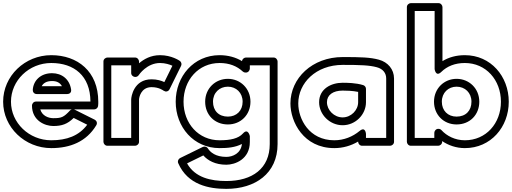

<svg xmlns="http://www.w3.org/2000/svg" viewBox="-22 -905 3266 1225"><path d="M436 -207C431.7 -205.7 427.7 -203.3 424.7 -200.1C384.3 -156.8 370.3 -151 318 -151C286.1 -151 246.3 -166.9 235.1 -207ZM450 -207H579C590.2 -207 601.6 -215.6 603.7 -227.9C605.3 -237.9 605 -248.7 605 -256C605 -450.2 472.1 -553 305 -553C137 -553 -2 -420.6 -2 -256C-2 -92.3 137 40 305 40C424.4 40 529 -0.1 592.5 -106.2C601.2 -120.8 593.6 -135.7 582.2 -141.4L454.2 -205.4C453.3 -205.8 451.4 -206.6 450 -207ZM555 -257H207C191.9 -257 182 -242.7 182 -232C182 -134.4 265.6 -101 318 -101C373.1 -101 408.6 -113.7 448.2 -152.5L534.5 -109.3C481.8 -38.5 404 -10 305 -10C163 -10 48 -121.7 48 -256C48 -391.4 163 -503 305 -503C449.9 -503 554.1 -422.1 555 -257ZM212 -305H407C416.8 -305 435.1 -310.8 431.7 -333.7C422 -399.5 372.9 -438 310 -438C237.6 -438 190.9 -391.7 187.1 -331.6C186.2 -318.7 195.5 -305 212 -305ZM244 -355C253.6 -373.3 273.2 -388 310 -388C341.4 -388 361.4 -376.5 373.2 -355Z M1021 -326.8 1033.4 -321.3C1044 -319.7 1054.7 -325.3 1059.4 -334.9L1133.4 -484.9C1138.7 -495.6 1135.4 -509.5 1125.2 -516.6C1123.3 -517.9 1073 -553 999 -553C939.9 -553 895.9 -527.4 865 -501.3V-513C865 -523.7 855.1 -538 840 -538H663C652.3 -538 638 -528.1 638 -513V0C638 10.7 647.9 25 663 25H840C850.7 25 865 15.1 865 0V-270C865.3 -281.2 876.2 -349 945 -349C992.3 -349 1019.4 -328.1 1021 -326.8ZM688 -25V-488H815V-439C815 -423.9 829.3 -414 840 -414H842C850.7 -414 858.8 -419.2 862.8 -425.2C865.3 -429.1 915.4 -503 999 -503C1032.6 -503 1061.4 -493.1 1078 -485.6L1026.6 -381.3C1008.2 -390 980.5 -399 945 -399C830.5 -399 815 -286.6 815 -270V-25Z M1171.5 137.4 1275.3 86.6C1303 118.5 1350.9 146 1422 146C1478.2 146 1572 110.8 1572 1V-37C1572 -37 1560.9 -89.7 1528.5 -53.8C1498.5 -20.6 1447.8 -10 1379 -10C1244.2 -10 1149 -117.7 1149 -256C1149 -394.4 1244.3 -503 1379 -503C1441.5 -503 1489.7 -483.3 1527 -448.7C1531.6 -444.4 1537.7 -442 1544 -442H1547C1562.1 -442 1572 -456.3 1572 -467V-488H1699V14C1699 169.4 1588.5 250 1422 250C1323.8 250 1222.7 228.6 1171.5 137.4ZM1127 103.5C1116 108.9 1109.6 123.4 1115 135.9C1175.2 275.1 1312.8 300 1422 300C1605.5 300 1749 202.6 1749 14V-513C1749 -523.7 1739.1 -538 1724 -538H1547C1537 -538 1523.2 -529.2 1522.1 -514.9C1482.9 -539 1433.6 -553 1379 -553C1213.7 -553 1099 -417.6 1099 -256C1099 -94.3 1213.8 40 1379 40C1430.8 40 1478.7 35.6 1521.4 13.6C1515.3 74.1 1462.1 96 1422 96C1353.1 96 1318.9 65.7 1304.3 41.9C1298 31.6 1283.7 26.8 1272 32.5ZM1287 -256C1287 -173.1 1346.7 -111 1432 -111C1514.4 -111 1576 -172.8 1576 -256C1576 -340.6 1511.4 -402 1432 -402C1351.8 -402 1287 -340.7 1287 -256ZM1337 -256C1337 -313.3 1378.2 -352 1432 -352C1484.6 -352 1526 -313.4 1526 -256C1526 -199.2 1487.6 -161 1432 -161C1373.3 -161 1337 -198.9 1337 -256Z M2442 -25H2313V-50C2313 -50 2310.2 -101.1 2272 -69.2C2228.1 -32.7 2171.7 -10 2111 -10C1949.7 -10 1881 -146.2 1881 -245C1881 -374.5 1992.6 -491 2165 -491C2279 -491 2335.8 -488.7 2382.5 -475.9C2421.3 -465.4 2442 -439 2442 -404ZM2467 25C2477.7 25 2492 15.1 2492 0V-404C2492 -463 2452.7 -508.7 2395.6 -524.1C2340.2 -539.3 2279 -541 2165 -541C1969.4 -541 1831 -405.5 1831 -245C1831 -127.8 1914.3 40 2111 40C2166.3 40 2217.6 24.8 2263 -1.9V0C2263 10.7 2272.9 25 2288 25ZM2014 -253C2014 -173.6 2082.3 -106 2164 -106C2245.9 -106 2313 -173.8 2313 -253V-338C2313 -349.1 2305.1 -358.9 2295.4 -361.9C2248.3 -376.5 2191.8 -377 2164 -377C2089.4 -377 2014 -337.1 2014 -253ZM2064 -253C2064 -298.9 2102.6 -327 2164 -327C2186.3 -327 2227.8 -326.2 2263 -318.7V-253C2263 -202.2 2218.1 -156 2164 -156C2109.7 -156 2064 -202.4 2064 -253Z M3174 -256C3174 -117.7 3078.8 -10 2944 -10C2881.5 -10 2828 -37.8 2794.5 -74.8C2789.7 -80.1 2782.3 -83 2776 -83H2774C2758.9 -83 2749 -68.7 2749 -58V-25H2624V-835H2751V-464C2751 -464 2758 -411.5 2793.5 -446.1C2830.5 -482.3 2880.6 -503 2944 -503C3078.7 -503 3174 -394.4 3174 -256ZM3224 -256C3224 -417.6 3109.3 -553 2944 -553C2890 -553 2842.1 -540.1 2801 -515V-860C2801 -870.7 2791.1 -885 2776 -885H2599C2588.3 -885 2574 -875.1 2574 -860V0C2574 10.7 2583.9 25 2599 25H2774C2784.7 25 2799 15.1 2799 0V-4.9C2838 21.9 2888.3 40 2944 40C3109.2 40 3224 -94.3 3224 -256ZM3036 -256C3036 -340.7 2971.2 -402 2891 -402C2811.6 -402 2747 -340.6 2747 -256C2747 -172.8 2808.6 -111 2891 -111C2976.3 -111 3036 -173.1 3036 -256ZM2986 -256C2986 -198.9 2949.7 -161 2891 -161C2835.4 -161 2797 -199.2 2797 -256C2797 -313.4 2838.4 -352 2891 -352C2944.8 -352 2986 -313.3 2986 -256Z"/></svg>

Font: Hussar Techniczny
Style: Bold 
Weight: 700
Foundry: Cannot Into Space Fonts
Version: Version 0.77